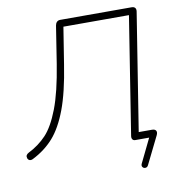

<svg xmlns="http://www.w3.org/2000/svg" viewBox="-105 -790 966 1030"><g transform="rotate(-10 378.0 -274.5)"><path d="M588 131 660 -17V0H576Q566 0 561 -7Q556 -14 558 -26L659 -666H302L270 -465Q247 -317 212.5 -225.5Q178 -134 131.5 -81.5Q85 -29 17 5Q7 10 -1 7Q-9 4 -12 -5Q-15 -14 -11.5 -21Q-8 -28 2 -33Q58 -61 99 -104.5Q140 -148 174 -236.5Q208 -325 232 -475L264 -679Q266 -691 273 -698Q280 -705 291 -705H680Q693 -705 699 -698Q705 -691 703 -678L599 -22L583 -39H674Q690 -39 695.5 -30Q701 -21 694 -6L620 144Q615 155 605 156Q595 157 589 149.5Q583 142 588 131Z"/></g></svg>

Font: SN Pro Thin
Style: Italic
Weight: 200
Italic angle: -9°
Designer: Tobias Whetton
Foundry: Supernotes
Version: Version 1.003;Glyphs 3.3 (3324)